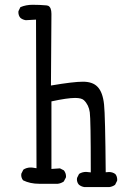

<svg xmlns="http://www.w3.org/2000/svg" viewBox="-20 -780 540 791"><path d="M462.9 -39.1Q462.9 -53.7 455.1 -63Q443.8 -71.3 429.2 -71.3Q426.3 -71.3 415.5 -70.3Q413.6 -304.7 408.7 -349.6Q403.3 -400.9 381.3 -422.9Q361.3 -443.4 321.8 -443.4Q282.2 -443.4 189.9 -427.7L191.9 -722.7Q191.9 -750 178.2 -756.3Q175.3 -757.3 171.4 -757.8Q144 -760.3 114.3 -760.3Q86.9 -760.3 64 -750.5L56.2 -734.4Q55.7 -732.4 55.7 -730.5Q55.7 -715.8 64 -706.5Q73.2 -698.7 86.4 -696.8L128.4 -699.2L130.4 -86.9Q117.2 -89.4 113.3 -89.6Q109.4 -89.8 107.4 -89.8Q105.5 -89.8 102.8 -89.8Q100.1 -89.8 96.4 -89.1Q92.8 -88.4 89.4 -87.4Q82 -85 76.2 -81.1L67.9 -64.5Q67.4 -62.5 67.4 -58.3Q67.4 -54.2 69.1 -48.3Q70.8 -42.5 75.2 -37.1Q104 -22.9 140.6 -22.9H218.3Q231 -24.4 242.7 -32.2L251.5 -48.8Q252 -50.8 252 -52.7Q252 -66.9 243.2 -78.1L227.1 -86.4L191.9 -84V-362.3Q257.3 -376.5 289.6 -376.5Q315.9 -376.5 325.7 -367.2Q345.7 -348.1 349.9 -317.4Q354 -286.6 354 -78.1V-69.8Q340.3 -71.8 335 -71.8Q318.4 -71.8 305.7 -63.5L297.4 -46.9Q296.9 -44.9 296.9 -40.5Q296.9 -36.1 298.6 -30.3Q300.3 -24.4 305.2 -19Q314.9 -11.2 327.6 -9.3H430.2Q442.9 -10.7 454.1 -18.6L462.4 -35.2Q462.9 -37.1 462.9 -39.1Z"/></svg>

Font: Bakudai
Style: ExtraLight
Weight: 200
Version: Version 1.48